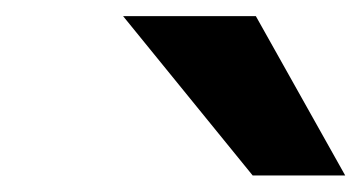

<svg xmlns="http://www.w3.org/2000/svg" viewBox="-20 -793 439 233"><path d="M290.5 -773.4 398.9 -580.1H286.6L129.4 -773.4Z"/></svg>

Font: Andika New Basic
Style: Bold Italic
Weight: 700
Italic angle: -14°
Designer: Victor Gaultney, Annie Olsen, Pablo Ugerman
Foundry: SIL International
Version: Version 5.500